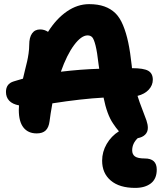

<svg xmlns="http://www.w3.org/2000/svg" viewBox="-20 -667 807 927"><path d="M632.8 240.2Q556.6 240.2 514.9 204.8Q473.1 169.4 473.1 108.9Q473.1 65.9 495.1 28.1Q517.1 -9.8 554.2 -33.2Q540 -49.3 525.9 -70.8Q496.6 -113.3 480 -195.8Q373 -189.9 232.9 -168Q223.1 -113.8 219.2 -81.1Q215.3 -51.3 200.4 -37.1Q185.5 -22.9 157.2 -22.9Q115.7 -22.9 93.3 -51.3Q70.8 -79.6 70.8 -136.2Q70.8 -140.1 71.3 -147.5Q71.8 -154.8 71.8 -158.2Q40 -164.1 24.4 -180.9Q8.8 -197.8 8.8 -223.1Q8.8 -262.7 45.9 -273.9Q50.8 -275.4 66.2 -280Q81.5 -284.7 90.8 -287.1Q94.2 -302.2 100.8 -328.9Q107.4 -355.5 111.1 -371.1Q114.7 -386.7 117.9 -408.7Q121.1 -430.7 121.1 -450.2Q121.1 -486.3 134.8 -505.6Q148.4 -524.9 173.8 -524.9Q194.3 -524.9 211.9 -513.2Q251.5 -576.2 302.7 -611.6Q354 -647 410.2 -647Q452.6 -647 483.6 -636Q514.6 -625 536.6 -603.8Q558.6 -582.5 574 -545.4Q589.4 -508.3 599.1 -462.2Q608.9 -416 616.2 -349.1Q616.2 -347.7 616.7 -343.8Q617.2 -339.8 617.2 -337.9Q673.8 -337.9 695.8 -325.2Q717.8 -312.5 717.8 -282.2Q717.8 -255.4 698.2 -234.1Q678.7 -212.9 644 -204.1Q653.3 -173.8 666.7 -139.9Q680.2 -106 687 -85.9Q693.8 -65.9 693.8 -49.8Q693.8 -29.8 680.7 -16.8Q667.5 -3.9 645 0Q618.2 25.4 618.2 59.1Q618.2 78.6 631.8 88.4Q645.5 98.1 679.2 98.1Q736.8 98.1 736.8 151.9Q736.8 196.3 708.5 218.3Q680.2 240.2 632.8 240.2ZM402.8 -496.1Q372.6 -496.1 337.6 -449.2Q302.7 -402.3 273.9 -320.8Q372.6 -332.5 459 -335Q456.5 -352.1 456.1 -355Q449.2 -416 441.4 -447Q433.6 -478 425.3 -487.1Q417 -496.1 402.8 -496.1Z"/></svg>

Font: Shantell Sans Irregular
Style: Bold
Weight: 700
Designer: Stephen Nixon, Anya Danilova, Shantell Martin
Foundry: Arrow Type
Version: Version 1.006;[9816181b4]